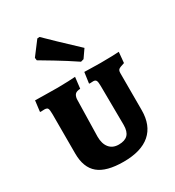

<svg xmlns="http://www.w3.org/2000/svg" viewBox="-189 -891 919 1010"><g transform="rotate(-30 271.0 -386.0)"><path d="M64 -156V-396Q64 -422 59.5 -430Q55 -438 39 -438L15 -437L13 -440L21 -504Q34 -504 73 -503Q112 -502 158 -502Q189 -502 221 -503.5Q253 -505 265 -506L257 -438Q235 -437 226 -428Q217 -419 215 -400L210 -174Q210 -131 230 -106.5Q250 -82 287 -82Q324 -82 342 -100.5Q360 -119 360 -159L358 -396Q358 -421 353.5 -429.5Q349 -438 336 -438L313 -437L311 -440L320 -504Q331 -504 360.5 -503Q390 -502 418 -502Q456 -502 487.5 -503Q519 -504 530 -505L524 -440Q497 -432 489 -426Q481 -420 481 -404V-179Q481 -87 426 -39Q371 9 264 9Q160 9 112 -31Q64 -71 64 -156ZM134 -682 132 -698 194 -780 208 -781Q223 -766 276.5 -714.5Q330 -663 384 -613L350 -564L332 -559Q271 -600 211 -636Q151 -672 134 -682Z"/></g></svg>

Font: Alegreya SC ExtraBold
Style: Regular
Weight: 800
Designer: Juan Pablo del Peral
Foundry: Huerta Tipografica
Version: Version 2.007; ttfautohint (v1.6)